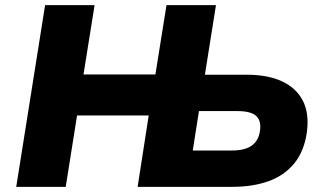

<svg xmlns="http://www.w3.org/2000/svg" viewBox="-20 -725 1261 745"><path d="M43 0 155 -705H347L304 -436H583L626 -705H818L775 -435H938Q1020 -435 1075 -409Q1130 -383 1155 -334.5Q1180 -286 1171 -214Q1161 -140 1123 -92.5Q1085 -45 1023.5 -22.5Q962 0 882 0H514L557 -277H279L235 0ZM728 -141H879Q931 -141 957.5 -160.5Q984 -180 989 -219Q994 -258 973 -276Q952 -294 901 -294H752Z"/></svg>

Font: Nunito Sans 7pt Black
Style: Italic
Weight: 900
Italic angle: -9°
Version: Version 3.101;gftools[0.9.27]